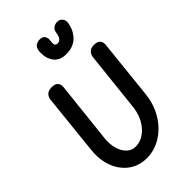

<svg xmlns="http://www.w3.org/2000/svg" viewBox="-387 -1507 1655 1655"><g transform="rotate(-45 441.0 -679.5)"><path d="M372.5 10Q301.5 10 244.2 -19.2Q187 -48.5 147.8 -101.2Q108.5 -154 91.2 -224.2Q74 -294.5 82.5 -377L141 -936.5Q143.5 -963 163.5 -983.5Q183.5 -1004 224.5 -1004Q266.5 -1004 283.2 -983.2Q300 -962.5 297 -935L236 -372Q228.5 -304 244.2 -248.8Q260 -193.5 293.8 -161.2Q327.5 -129 374 -129Q416.5 -129 454.5 -148.5Q492.5 -168 523.2 -203Q554 -238 573.8 -284.8Q593.5 -331.5 599.5 -386L659 -936.5Q662 -963 681 -983.5Q700 -1004 737 -1004Q781 -1004 798 -983.8Q815 -963.5 812 -934L754.5 -386Q745.5 -302 712.2 -230Q679 -158 627 -104.2Q575 -50.5 509.8 -20.2Q444.5 10 372.5 10ZM514.5 -1115.5Q463 -1115.5 432.2 -1135.8Q401.5 -1156 386.5 -1186.8Q371.5 -1217.5 368 -1249.5Q364.5 -1281.5 367.5 -1305.5Q373 -1338 393 -1353Q413 -1368 440.5 -1368Q477.5 -1368 490.2 -1347.5Q503 -1327 500.5 -1306Q496.5 -1275.5 498 -1260Q499.5 -1244.5 507.2 -1239.2Q515 -1234 528.5 -1234Q541 -1234 552.2 -1240.2Q563.5 -1246.5 572.2 -1263.8Q581 -1281 585 -1313Q589 -1339.5 609.2 -1354.2Q629.5 -1369 656.5 -1369Q684 -1369 702.8 -1348Q721.5 -1327 716 -1292.5Q712.5 -1269 700.8 -1238.8Q689 -1208.5 666.2 -1180.2Q643.5 -1152 606.5 -1133.8Q569.5 -1115.5 514.5 -1115.5Z"/></g></svg>

Font: Edu SA Hand
Style: Regular
Weight: 400
Designer: Tina and Corey Anderson, Eben Sorkin, Mirko Velimirovic
Foundry: Google for Education
Version: Version 2.000